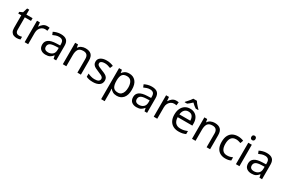

<svg xmlns="http://www.w3.org/2000/svg" viewBox="154 -2434 6154 4157"><g transform="rotate(30 3231.0 -356.0)"><path d="M264 -155Q284 -155 305 -158.5Q326 -162 339 -166V-99Q325 -92 299 -87.5Q273 -83 249 -83Q207 -83 171.5 -97.5Q136 -112 114 -148Q92 -184 92 -249V-561H16V-603L93 -638L128 -752H180V-629H335V-561H180V-251Q180 -202 203.5 -178.5Q227 -155 264 -155Z M696 -639Q711 -639 728.5 -637.5Q746 -636 759 -633L748 -552Q735 -555 719.5 -557Q704 -559 690 -559Q649 -559 613 -536.5Q577 -514 555.5 -473.5Q534 -433 534 -379V-93H446V-629H518L528 -531H532Q558 -575 599 -607Q640 -639 696 -639Z M1042 -638Q1140 -638 1187 -595Q1234 -552 1234 -458V-93H1170L1153 -169H1149Q1114 -125 1075.5 -104Q1037 -83 969 -83Q896 -83 848 -121.5Q800 -160 800 -242Q800 -322 863 -365.5Q926 -409 1057 -413L1148 -416V-448Q1148 -515 1119 -541Q1090 -567 1037 -567Q995 -567 957 -554.5Q919 -542 886 -526L859 -592Q894 -611 942 -624.5Q990 -638 1042 -638ZM1068 -352Q968 -348 929.5 -320Q891 -292 891 -241Q891 -196 918.5 -175Q946 -154 989 -154Q1057 -154 1102 -191.5Q1147 -229 1147 -307V-355Z M1658 -639Q1754 -639 1803 -592.5Q1852 -546 1852 -442V-93H1765V-436Q1765 -565 1645 -565Q1556 -565 1522 -515Q1488 -465 1488 -371V-93H1400V-629H1471L1484 -556H1489Q1515 -598 1561 -618.5Q1607 -639 1658 -639Z M2367 -241Q2367 -163 2309 -123Q2251 -83 2153 -83Q2097 -83 2056.5 -92Q2016 -101 1985 -117V-197Q2017 -181 2062.5 -167.5Q2108 -154 2155 -154Q2222 -154 2252 -175.5Q2282 -197 2282 -233Q2282 -253 2271 -269Q2260 -285 2231.5 -301Q2203 -317 2150 -337Q2098 -357 2061 -377Q2024 -397 2004 -425Q1984 -453 1984 -497Q1984 -565 2039.5 -602Q2095 -639 2185 -639Q2234 -639 2276.5 -629.5Q2319 -620 2356 -603L2326 -533Q2292 -547 2255 -557Q2218 -567 2179 -567Q2125 -567 2096.5 -549.5Q2068 -532 2068 -502Q2068 -480 2081 -464.5Q2094 -449 2124.5 -434.5Q2155 -420 2206 -400Q2257 -381 2293 -361Q2329 -341 2348 -312.5Q2367 -284 2367 -241Z M2752 -639Q2851 -639 2911.5 -570Q2972 -501 2972 -362Q2972 -225 2911.5 -154Q2851 -83 2751 -83Q2689 -83 2648.5 -106.5Q2608 -130 2585 -161H2579Q2581 -144 2583 -118Q2585 -92 2585 -73V147H2497V-629H2569L2581 -556H2585Q2609 -591 2648 -615Q2687 -639 2752 -639ZM2736 -565Q2654 -565 2620.5 -519Q2587 -473 2585 -379V-362Q2585 -263 2617.5 -209.5Q2650 -156 2738 -156Q2787 -156 2818.5 -183Q2850 -210 2865.5 -256.5Q2881 -303 2881 -363Q2881 -455 2845.5 -510Q2810 -565 2736 -565Z M3315 -638Q3413 -638 3460 -595Q3507 -552 3507 -458V-93H3443L3426 -169H3422Q3387 -125 3348.5 -104Q3310 -83 3242 -83Q3169 -83 3121 -121.5Q3073 -160 3073 -242Q3073 -322 3136 -365.5Q3199 -409 3330 -413L3421 -416V-448Q3421 -515 3392 -541Q3363 -567 3310 -567Q3268 -567 3230 -554.5Q3192 -542 3159 -526L3132 -592Q3167 -611 3215 -624.5Q3263 -638 3315 -638ZM3341 -352Q3241 -348 3202.5 -320Q3164 -292 3164 -241Q3164 -196 3191.5 -175Q3219 -154 3262 -154Q3330 -154 3375 -191.5Q3420 -229 3420 -307V-355Z M3923 -639Q3938 -639 3955.5 -637.5Q3973 -636 3986 -633L3975 -552Q3962 -555 3946.5 -557Q3931 -559 3917 -559Q3876 -559 3840 -536.5Q3804 -514 3782.5 -473.5Q3761 -433 3761 -379V-93H3673V-629H3745L3755 -531H3759Q3785 -575 3826 -607Q3867 -639 3923 -639Z M4273 -639Q4342 -639 4391.5 -609Q4441 -579 4467.5 -524.5Q4494 -470 4494 -397V-344H4127Q4129 -253 4173.5 -205.5Q4218 -158 4298 -158Q4349 -158 4388.5 -167.5Q4428 -177 4470 -195V-118Q4429 -100 4389 -91.5Q4349 -83 4294 -83Q4218 -83 4159.5 -114Q4101 -145 4068.5 -206.5Q4036 -268 4036 -357Q4036 -445 4065.5 -508Q4095 -571 4148.5 -605Q4202 -639 4273 -639ZM4272 -567Q4209 -567 4172.5 -526.5Q4136 -486 4129 -414H4402Q4401 -482 4370 -524.5Q4339 -567 4272 -567ZM4310 -859Q4322 -837 4344.5 -809.5Q4367 -782 4391.5 -755.5Q4416 -729 4435 -710V-699H4373Q4347 -715 4319 -738.5Q4291 -762 4264 -789Q4237 -762 4210 -739Q4183 -716 4157 -699H4097V-710Q4116 -730 4139.5 -756Q4163 -782 4185 -809.5Q4207 -837 4220 -859Z M4888 -639Q4984 -639 5033 -592.5Q5082 -546 5082 -442V-93H4995V-436Q4995 -565 4875 -565Q4786 -565 4752 -515Q4718 -465 4718 -371V-93H4630V-629H4701L4714 -556H4719Q4745 -598 4791 -618.5Q4837 -639 4888 -639Z M5463 -83Q5392 -83 5336.5 -112Q5281 -141 5249.5 -202Q5218 -263 5218 -358Q5218 -457 5251 -519Q5284 -581 5340.5 -610Q5397 -639 5469 -639Q5510 -639 5548 -630.5Q5586 -622 5610 -610L5583 -537Q5559 -546 5527 -554Q5495 -562 5467 -562Q5309 -562 5309 -359Q5309 -262 5347.5 -210.5Q5386 -159 5462 -159Q5506 -159 5539.5 -168Q5573 -177 5601 -190V-112Q5574 -98 5541.5 -90.5Q5509 -83 5463 -83Z M5773 -830Q5793 -830 5808.5 -816.5Q5824 -803 5824 -774Q5824 -746 5808.5 -732Q5793 -718 5773 -718Q5751 -718 5736 -732Q5721 -746 5721 -774Q5721 -803 5736 -816.5Q5751 -830 5773 -830ZM5816 -629V-93H5728V-629Z M6189 -638Q6287 -638 6334 -595Q6381 -552 6381 -458V-93H6317L6300 -169H6296Q6261 -125 6222.5 -104Q6184 -83 6116 -83Q6043 -83 5995 -121.5Q5947 -160 5947 -242Q5947 -322 6010 -365.5Q6073 -409 6204 -413L6295 -416V-448Q6295 -515 6266 -541Q6237 -567 6184 -567Q6142 -567 6104 -554.5Q6066 -542 6033 -526L6006 -592Q6041 -611 6089 -624.5Q6137 -638 6189 -638ZM6215 -352Q6115 -348 6076.5 -320Q6038 -292 6038 -241Q6038 -196 6065.5 -175Q6093 -154 6136 -154Q6204 -154 6249 -191.5Q6294 -229 6294 -307V-355Z"/></g></svg>

Font: Noto Sans Kannada UI
Style: Regular
Weight: 400
Designer: Jelle Bosma - Monotype Design Team
Foundry: Monotype Imaging Inc.
Version: Version 2.005; ttfautohint (v1.8.4.7-5d5b)